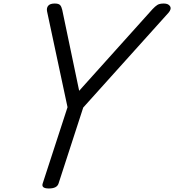

<svg xmlns="http://www.w3.org/2000/svg" viewBox="-20 -1055 988 1089"><path d="M257 14Q213 14 222 -14L363 -447L247 -990Q243 -1010 253.5 -1022.5Q264 -1035 290 -1035Q313 -1035 321 -1026Q329 -1017 333 -999L429 -540L845 -1003Q860 -1019 872.5 -1027Q885 -1035 909 -1035Q935 -1035 944.5 -1019.5Q954 -1004 936 -983L452 -445L312 -14Q303 14 257 14Z"/></svg>

Font: Playwrite CO
Style: Regular
Weight: 400
Designer: Veronika Burian, José Scaglione
Foundry: TypeTogether
Version: Version 1.000